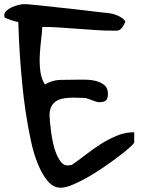

<svg xmlns="http://www.w3.org/2000/svg" viewBox="-22 -877 690 899"><path d="M63.5 -774.4Q58.6 -774.4 49.3 -776.9Q40 -779.3 30.3 -782.7Q20.5 -786.1 11.7 -789.6Q2.9 -793 0 -794.9Q-1 -796.9 -1 -798.8Q-2 -800.8 -2 -803.7Q-2 -817.4 8.8 -827.1Q19.5 -836.9 33.7 -843.3Q47.9 -849.6 61.5 -853Q75.2 -856.4 83 -857.4H94.7H104.5Q127.9 -855.5 164.1 -851.6Q200.2 -847.7 240.7 -843.3Q281.2 -838.9 322.8 -834.5Q364.3 -830.1 397.9 -825.7Q431.6 -821.3 454.6 -818.8Q477.5 -816.4 481.4 -816.4Q489.3 -815.4 501.5 -813Q513.7 -810.5 526.4 -805.2Q539.1 -799.8 549.8 -792.5Q560.5 -785.2 565.4 -774.4Q557.6 -758.8 551.8 -750.5Q545.9 -742.2 539.1 -737.8Q532.2 -733.4 524.9 -733.4Q517.6 -733.4 506.8 -733.4Q465.8 -733.4 424.3 -736.3Q382.8 -739.3 341.8 -742.2Q300.8 -745.1 259.3 -748Q217.8 -751 175.8 -751Q175.8 -733.4 171.4 -698.2Q167 -663.1 164.6 -624Q162.1 -585 166.5 -546.4Q170.9 -507.8 188.5 -481.4Q222.7 -502 259.8 -502.9Q296.9 -503.9 335 -503.9Q351.6 -503.9 377 -503.9Q402.3 -503.9 426.3 -498Q450.2 -492.2 466.8 -478.5Q483.4 -464.8 483.4 -437.5Q483.4 -418 475.6 -408.2Q467.8 -398.4 439.5 -398.4Q436.5 -398.4 427.2 -401.4Q418 -404.3 407.7 -408.2Q397.5 -412.1 388.7 -415Q379.9 -418 377 -418Q376 -418 369.6 -418.5Q363.3 -418.9 354.5 -418.9Q345.7 -418.9 337.4 -419.4Q329.1 -419.9 324.2 -419.9Q301.8 -419.9 280.8 -417Q259.8 -414.1 244.1 -405.3Q228.5 -396.5 219.2 -379.9Q210 -363.3 210 -336.9Q210 -328.1 211.9 -306.6Q213.9 -285.2 217.3 -259.3Q220.7 -233.4 226.6 -206.1Q232.4 -178.7 242.2 -155.8Q252 -132.8 264.2 -117.7Q276.4 -102.5 293.9 -102.5Q295.9 -102.5 303.7 -103.5Q311.5 -104.5 313.5 -104.5Q346.7 -127 380.4 -153.3Q414.1 -179.7 450.2 -202.6Q486.3 -225.6 525.4 -241.7Q564.5 -257.8 606.4 -257.8V-210Q606.4 -206.1 587.4 -188.5Q568.4 -170.9 537.6 -147.5Q506.8 -124 468.8 -97.7Q430.7 -71.3 392.6 -49.3Q354.5 -27.3 319.8 -12.7Q285.2 2 261.7 2Q228.5 2 202.6 -27.8Q176.8 -57.6 156.2 -106.9Q135.7 -156.2 122.1 -220.7Q108.4 -285.2 98.1 -353.5Q87.9 -421.9 81.5 -489.7Q75.2 -557.6 71.3 -615.2Q67.4 -672.9 65.9 -715.3Q64.5 -757.8 63.5 -774.4Z"/></svg>

Font: Gloria Hallelujah
Style: Regular
Weight: 400
Designer: Kimberly Geswein
Foundry: Kimberly Geswein
Version: Version 1.004 2010